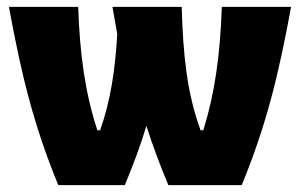

<svg xmlns="http://www.w3.org/2000/svg" viewBox="-20 -540 875 560"><path d="M829 -520H627C622 -380 607 -270 573 -160H565C525 -270 514 -380 510 -520H308C313 -493 317 -467 322 -441C316 -337 303 -248 272 -160H264C228 -270 213 -380 208 -520H6C43 -318 79 -173 150 0H344C369 -60 390 -116 407 -173C425 -116 446 -60 471 0H685C756 -173 792 -318 829 -520Z"/></svg>

Font: Fixel Text Black
Style: Regular
Weight: 900
Width: 4
Designer: AlfaBravo + MacPaw
Foundry: Kyrylo Tkachov, Marchela Mozhyna, Serhii Makarenko, Maria Weinstein, Zakhar Kryvoshyya
Version: Version 1.211